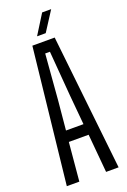

<svg xmlns="http://www.w3.org/2000/svg" viewBox="-178 -1012 706 1068"><g transform="rotate(-20 174.5 -477.5)"><path d="M21.1 0 108.3 -800H240.5L327.7 0H253.6L233 -227.4H115.8L95.2 0ZM122.7 -292.6H226.2L210.2 -467.7L188.6 -734.8H160.6L139.1 -467.3ZM150.7 -840 222.7 -955.2H276.1L202 -840Z"/></g></svg>

Font: Big Shoulders Display SC Thin
Style: Regular
Weight: 100
Designer: Patric King
Foundry: XO Type Co
Version: Version 2.002